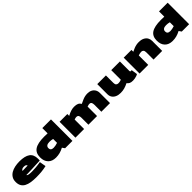

<svg xmlns="http://www.w3.org/2000/svg" viewBox="559 -2718 4705 4705"><g transform="rotate(-45 2912.0 -365.0)"><path d="M466 10Q369 10 288.5 -3Q208 -16 150 -47Q92 -78 60.5 -132Q29 -186 29 -268Q29 -348 64 -404Q99 -460 158.5 -494.5Q218 -529 293.5 -544.5Q369 -560 450 -560Q638 -560 729.5 -494.5Q821 -429 821 -286Q821 -273 821 -254.5Q821 -236 819 -222Q762 -220 693 -216.5Q624 -213 537 -209.5Q450 -206 338 -203V-201Q340 -186 375 -175.5Q410 -165 498 -165Q553 -165 627 -171Q701 -177 794 -193L823 -26Q735 -6 652 2Q569 10 466 10ZM339 -340Q383 -342 431.5 -343Q480 -344 523 -345Q517 -367 498 -379.5Q479 -392 435 -392Q397 -392 374 -379Q351 -366 339 -340Z M1471 4 1425 -61Q1355 -24 1290 -7Q1225 10 1153 10Q1024 10 951.5 -64.5Q879 -139 879 -271Q879 -423 982 -491.5Q1085 -560 1311 -560Q1369 -560 1426 -557V-740H1726V4ZM1425 -229V-364Q1371 -379 1308 -379Q1247 -379 1215 -355Q1183 -331 1183 -285Q1183 -202 1282 -202Q1343 -202 1425 -229Z M1834 0V-550H2103V-486Q2174 -524 2232.5 -542Q2291 -560 2344 -560Q2418 -560 2460.5 -540.5Q2503 -521 2530 -475Q2596 -508 2642 -526.5Q2688 -545 2727 -552.5Q2766 -560 2808 -560Q2875 -560 2925.5 -534Q2976 -508 3004 -461Q3032 -414 3032 -352V0H2732V-244Q2732 -345 2662 -345Q2648 -345 2629 -341Q2610 -337 2582 -327Q2583 -315 2583 -302.5Q2583 -290 2583 -278V0H2283V-244Q2283 -344 2209 -344Q2177 -344 2134 -327V0Z M3396 10Q3318 10 3260.5 -15.5Q3203 -41 3171.5 -88Q3140 -135 3140 -198V-550H3440V-292Q3440 -240 3462.5 -218.5Q3485 -197 3522 -197Q3546 -197 3568 -201Q3590 -205 3624 -217V-550H3924V-223Q3924 -207 3932.5 -199.5Q3941 -192 3953 -192Q3967 -192 3978 -197L4002 -37Q3984 -24 3954 -13.5Q3924 -3 3889.5 3.5Q3855 10 3822 10Q3758 10 3723.5 -7.5Q3689 -25 3663 -60Q3595 -26 3532.5 -8Q3470 10 3396 10Z M4056 0V-550H4325V-486Q4377 -511 4418.5 -527.5Q4460 -544 4499.5 -552Q4539 -560 4584 -560Q4673 -560 4729.5 -530.5Q4786 -501 4813 -454Q4840 -407 4840 -352V0H4540V-244Q4540 -303 4518.5 -326Q4497 -349 4461 -349Q4439 -349 4413 -343Q4387 -337 4356 -327V0Z M5515 4 5469 -61Q5399 -24 5334 -7Q5269 10 5197 10Q5068 10 4995.5 -64.5Q4923 -139 4923 -271Q4923 -423 5026 -491.5Q5129 -560 5355 -560Q5413 -560 5470 -557V-740H5770V4ZM5469 -229V-364Q5415 -379 5352 -379Q5291 -379 5259 -355Q5227 -331 5227 -285Q5227 -202 5326 -202Q5387 -202 5469 -229Z"/></g></svg>

Font: Georama ExtraExtended Black
Style: Regular
Weight: 900
Width: 8
Designer: Jean-Baptiste Levee
Foundry: Production Type
Version: Version 1.000